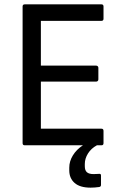

<svg xmlns="http://www.w3.org/2000/svg" viewBox="-20 -675 573 892"><path d="M95.2 0Q85 0 85 -9.8V-645Q85 -654.8 95.2 -654.8H451.2Q460.9 -654.8 460.9 -645V-587.9Q460.9 -578.1 451.2 -578.1H169.9V-370.1H426.8Q431.2 -370.1 434.1 -367.2Q437 -364.3 437 -359.9V-306.2Q437 -301.8 434.1 -298.8Q431.2 -295.9 426.8 -295.9H169.9V-77.1H451.2Q460.9 -77.1 460.9 -66.9V-9.8Q460.9 0 451.2 0H430.2Q403.8 14.2 388.9 37.8Q374 61.5 374 86.9V97.2Q374 116.7 383.8 125.2Q393.6 133.8 415 133.8Q432.1 133.8 439.9 132.8Q449.2 131.3 449.2 140.1V184.1Q449.2 192.4 440.9 193.8Q419.9 196.8 400.9 196.8Q351.6 196.8 326.7 175Q301.8 153.3 301.8 116.2V104Q301.8 74.2 318.6 46.9Q335.4 19.5 365.2 0Z"/></svg>

Font: Sofia Sans
Style: Regular
Weight: 400
Designer: Botio Nikoltchev, Ani Petrova
Foundry: lettersoup
Version: Version 4.100